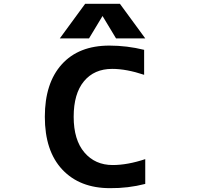

<svg xmlns="http://www.w3.org/2000/svg" viewBox="-20 -982 1040 1014"><path d="M747.1 -141.6V-10.7Q656.2 12.7 560.5 11.7Q401.4 11.7 309.1 -86.4Q216.8 -184.6 216.8 -365.2Q216.8 -543 306.2 -642.1Q395.5 -741.2 557.6 -741.2Q650.4 -741.2 741.2 -718.8V-586.9Q647.5 -618.2 572.3 -618.2Q477.5 -618.2 423.3 -552.7Q369.1 -487.3 369.1 -365.2Q369.1 -243.2 425.8 -176.8Q482.4 -110.4 575.2 -110.4Q653.3 -110.4 747.1 -141.6ZM521.5 -897.5 450.2 -779.3H295.9L429.7 -961.9H613.3L747.1 -779.3H592.8Z"/></svg>

Font: GenEi Gothic M Regular
Style: Bold
Weight: 700
Designer: o_tamon (Modified); [Source Han Sans]
Ryoko NISHIZUKA  (kana & ideographs); Paul D. Hunt (Latin, Greek & Cyrillic); Wenl
Version: Version 1.1a;Original Version 1.004